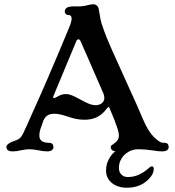

<svg xmlns="http://www.w3.org/2000/svg" viewBox="-20 -698 819 898"><path d="M10 -10Q10 -27 50 -40Q70 -46 79 -58.5Q88 -71 106 -112L128 -162Q190 -296 303 -568Q315 -597 315 -611Q315 -628 299 -628Q292 -628 287.5 -632.5Q283 -637 283 -644Q283 -668 323 -668H346Q369 -668 391 -674Q407 -678 414 -678Q438 -678 442 -654L450 -609Q452 -595 463 -565L469 -548Q483 -507 567 -324Q627 -193 649 -140Q672 -85 699 -58Q714 -43 725.5 -36Q737 -29 749 -30H751Q760 -30 764.5 -24.5Q769 -19 769 -10Q769 -1 761.5 4.5Q754 10 739 10Q729 10 719 9Q709 8 698 6Q658 0 628 0Q599 0 561 6Q535 10 528 10Q498 10 498 -10Q498 -15 501.5 -18Q505 -21 510 -24Q514 -27 519 -31Q524 -35 528 -40Q536 -50 536 -64Q536 -84 520 -123Q519 -127 518 -130L493 -191Q490 -198 488 -198Q485 -198 476 -186Q459 -163 434 -150.5Q409 -138 376 -138Q354 -138 335 -142Q316 -146 293 -154Q278 -159 262.5 -162.5Q247 -166 234 -166Q214 -166 202 -158Q190 -150 183 -134Q173 -107 168.5 -92.5Q164 -78 164 -64Q164 -30 210 -30Q220 -30 225 -24.5Q230 -19 230 -10Q230 -1 222.5 4.5Q215 10 200 10Q182 10 160 5Q150 3 139 1.5Q128 0 119 0Q109 0 98 1.5Q87 3 77 5Q59 10 40 10Q10 10 10 -10ZM461 -220Q468 -229 468 -239.5Q468 -250 464 -260L383 -446L357 -505Q353 -514 347 -514Q340 -514 337 -506L330 -489Q280 -369 230 -249Q226 -239 233 -239Q235 -239 243 -243Q256 -251 266 -254.5Q276 -258 288 -258Q302 -258 316.5 -252Q331 -246 355 -233L380 -220Q407 -206 428 -206Q439 -206 447.5 -210Q456 -214 461 -220ZM476 100Q476 70 490 44.5Q504 19 526 5Q542 -6 563 -12Q584 -18 609 -18Q627 -18 635 -13.5Q643 -9 640.5 -4.5Q638 0 628 0Q601 0 580 12.5Q559 25 547.5 45Q536 65 536 87Q536 106 547.5 118Q559 130 577 130Q606 130 629.5 119Q653 108 670 93Q684 80 690 80Q699 80 699 92Q699 112 684 130Q644 180 574 180Q530 180 503 157.5Q476 135 476 100Z"/></svg>

Font: Raigarh
Style: Regular
Weight: 400
Designer: jaikishan Patel
Foundry: MagicType
Version: Version 1.000;FEAKit 1.0